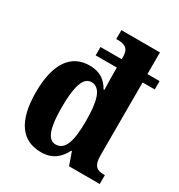

<svg xmlns="http://www.w3.org/2000/svg" viewBox="-181 -882 945 1013"><g transform="rotate(30 292.0 -375.0)"><path d="M216 10C284 10 325 -23 352 -77H356L383 0H570V-54H562C520 -54 498 -71 498 -132V-577H572V-628H498V-760H263V-706H271C309 -706 341 -698 341 -644V-628H212V-577H341V-546C341 -510 342 -461 343 -442H338C314 -485 278 -515 213 -515C101 -515 36 -428 36 -251C36 -75 101 10 216 10ZM263 -64C213 -64 194 -131 194 -251C194 -371 213 -444 264 -444C323 -444 341 -369 341 -252C341 -134 323 -64 263 -64Z"/></g></svg>

Font: Noto Serif Sinhala Condensed ExtraBold
Style: Regular
Weight: 800
Width: 3
Designer: Jelle Bosma - Monotype Design Team
Foundry: Monotype Imaging Inc.
Version: Version 2.007